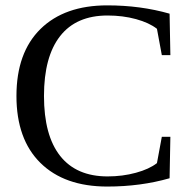

<svg xmlns="http://www.w3.org/2000/svg" viewBox="-20 -682 707 712"><path d="M143.1 -326.2Q143.1 -179.7 203.1 -103.8Q263.2 -27.8 378.9 -27.8Q434.6 -27.8 483.9 -41.3Q533.2 -54.7 562 -77.1L580.1 -174.8H611.8L608.9 -21Q501.5 9.8 377.9 9.8Q218.8 9.8 129.9 -77.9Q41 -165.5 41 -326.2Q41 -486.8 130.1 -574.5Q219.2 -662.1 377.9 -662.1Q501 -662.1 608.9 -631.3L611.8 -477.5H580.1L562 -575.2Q533.2 -597.7 484.4 -611.1Q435.5 -624.5 378.9 -624.5Q262.7 -624.5 202.9 -548.1Q143.1 -471.7 143.1 -326.2Z"/></svg>

Font: Liberation Serif
Style: Regular
Weight: 400
Designer: Steve Matteson
Foundry: Ascender Corporation
Version: Version 2.1.5